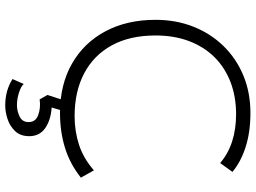

<svg xmlns="http://www.w3.org/2000/svg" viewBox="-142 -613 980 736"><g transform="rotate(90 348.0 -245.0)"><path d="M413 15Q304.5 15 224.2 -30.8Q144 -76.5 100 -159Q56 -241.5 56 -351Q56 -430 82.2 -496.2Q108.5 -562.5 156.5 -611.8Q204.5 -661 269.8 -688Q335 -715 413 -715Q485 -715 542.2 -697Q599.5 -679 639 -646L605 -599Q568.5 -630 521.5 -645Q474.5 -660 418 -660Q350 -660 294.2 -638.5Q238.5 -617 198.8 -576.8Q159 -536.5 137.5 -479.5Q116 -422.5 116 -351Q116 -252.5 154 -183.2Q192 -114 261.5 -77.5Q331 -41 425 -41Q483.5 -41 535.8 -58.2Q588 -75.5 633 -115L661 -65Q608 -23 546.2 -4Q484.5 15 413 15ZM385 225Q355 225 329.5 217.8Q304 210.5 283 197L302 154Q311 164.5 335 172.2Q359 180 383 180Q405.5 180 426.8 169.8Q448 159.5 448 135Q448 108.5 420.8 98.5Q393.5 88.5 361 93L344 63L371 -20H412L392 47Q439.5 50 470.8 71.5Q502 93 502 133Q502 167 482.5 187.2Q463 207.5 435.8 216.2Q408.5 225 385 225Z"/></g></svg>

Font: Geologica Cursive Thin
Style: Regular
Weight: 250
Designer: Sindre Bremnes, Frode Helland
Foundry: Monokrom Skriftforlag AS
Version: Version 1.010;gftools[0.9.28]